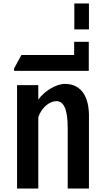

<svg xmlns="http://www.w3.org/2000/svg" viewBox="-20 -1083 603 1103"><path d="M369 -347V0H491V-427C488 -545 434 -601 353 -601C303 -601 236 -561 200 -511V-594H78V0H200V-409C221 -473 271 -502 304 -502C344 -502 369 -460 369 -347Z M61 -676H490V-843H406V-767H103L61 -690Z M407 -914H491V-1063H407Z"/></svg>

Font: Vanilla Cream
Style: Bold
Weight: 700
Designer: Jeremy Tribby, Jinavaṁso
Foundry: Tribby Type
Version: Version 1.422;Glyphs 3.1.2 (3151)